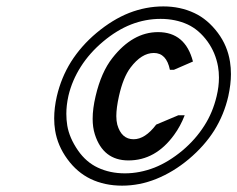

<svg xmlns="http://www.w3.org/2000/svg" viewBox="-20 -670 744 602"><path d="M559.1 -308.6Q545.9 -274.4 525.9 -247.1Q467.8 -167 382.8 -167Q303.2 -167 277.3 -249Q270.5 -270.5 270.5 -297.4Q270.5 -329.6 279.8 -368.7Q297.4 -443.8 332.5 -488.3Q396 -569.3 475.6 -569.3Q561 -569.3 585 -477.1L525.4 -451.2H512.7Q502 -503.9 462.4 -503.9Q423.8 -503.9 389.2 -458Q366.2 -427.7 353 -368.7Q344.7 -331.5 344.7 -306.2Q344.7 -291 347.7 -279.3Q360.8 -233.4 398.9 -233.4Q435.1 -233.4 469.7 -279.3L539.1 -308.6ZM492.2 -649.9Q545.4 -649.9 589.8 -628.9Q631.3 -609.4 663.1 -566.9Q693.4 -526.4 701.2 -476.1Q704.1 -457.5 704.1 -437.5Q704.1 -406.2 695.8 -368.2Q682.6 -310.5 651.9 -261.2Q621.1 -212.4 571.8 -170.9Q523.4 -130.4 469.7 -108.9Q417.5 -87.9 362.8 -87.9Q308.1 -87.9 264.2 -108.9Q221.7 -129.4 191.4 -170.9Q160.6 -212.9 152.8 -261.2Q149.9 -279.3 149.9 -298.8Q149.9 -332 158.2 -368.2Q171.9 -426.8 202.6 -476.1Q234.4 -526.4 282.7 -566.9Q333 -608.9 384.8 -629.4Q437.5 -649.9 492.2 -649.9ZM483.4 -610.8Q436 -610.8 391.1 -593.3Q346.2 -575.7 303.2 -539.6Q260.7 -503.9 233.4 -460.9Q206.1 -418 194.8 -370.6L194.3 -368.2Q188 -339.8 188 -313Q188 -294.4 190.9 -276.4Q197.3 -237.8 224.6 -198.2Q250 -161.6 286.6 -144.5Q324.7 -126.5 371.6 -126.5Q418 -126.5 464.4 -144.5Q508.8 -162.1 552.2 -198.2Q593.3 -232.9 620.6 -275.9Q647 -316.9 659.2 -368.2Q666.5 -398.4 666.5 -426.8Q666.5 -444.8 663.6 -461.4Q655.8 -504.9 630.9 -539.6Q604 -576.7 568.4 -593.3Q530.3 -610.8 483.4 -610.8Z"/></svg>

Font: Nova Script
Style: Regular
Weight: 400
Italic angle: -13°
Version: Version 2.001